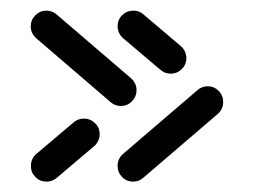

<svg xmlns="http://www.w3.org/2000/svg" viewBox="-20 -440 477 361"><path d="M201.1 -390.7Q201.1 -403 209.8 -411.5Q218.5 -420 230.7 -420Q241.9 -420 249.6 -413L320 -353.3Q324.8 -349.3 327.6 -343.3Q330.4 -337.4 330.4 -330.7Q330.4 -318.5 321.7 -310Q313 -301.5 301.1 -301.5Q290 -301.5 281.9 -308.5L211.5 -368.1Q206.7 -372.2 203.9 -378.1Q201.1 -384.1 201.1 -390.7ZM230.4 -98.5Q218.1 -98.5 209.6 -107.2Q201.1 -115.9 201.1 -128.1Q201.1 -141.5 211.1 -150.4L351.1 -270.4Q359.6 -277.8 370.4 -277.8Q382.6 -277.8 391.1 -269.1Q399.6 -260.4 399.6 -248.1Q399.6 -234.8 389.6 -225.9L249.6 -105.9Q241.5 -98.5 230.4 -98.5ZM137.8 -217Q150 -217 158.7 -208.5Q167.4 -200 167.4 -187.8Q167.4 -181.1 164.6 -175.2Q161.9 -169.3 157 -165.2L86.7 -105.6Q78.5 -98.5 67.4 -98.5Q55.2 -98.5 46.7 -107Q38.1 -115.6 38.1 -127.8Q38.1 -141.5 48.1 -150.4L118.5 -210Q126.7 -217 137.8 -217ZM236.7 -270.4Q236.7 -258.1 228 -249.4Q219.3 -240.7 207 -240.7Q196.3 -240.7 187.8 -248.1L48.1 -368.1Q37.8 -377.4 37.8 -390.4Q37.8 -402.6 46.5 -411.3Q55.2 -420 67.4 -420Q78.1 -420 86.7 -412.6L226.7 -292.6Q236.7 -283.3 236.7 -270.4Z"/></svg>

Font: 26F Galaxy Sans Medium
Style: Regular
Weight: 500
Designer: C₂₉H₂₅N₃O₅
Version: Version 1.100